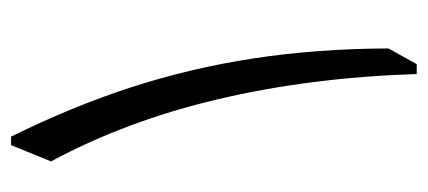

<svg xmlns="http://www.w3.org/2000/svg" viewBox="-236 -548 784 352"><g transform="rotate(-90 156.0 -372.0)"><path d="M81.5 -743.7Q136.2 -633.3 171.9 -523.7Q207.5 -414.1 225.1 -298.1Q242.7 -182.1 243.2 -51.8L214.4 0H196.3Q189.9 -195.8 150.1 -364.3Q110.4 -532.7 36.1 -670.4L65.9 -743.7Z"/></g></svg>

Font: Pinar-FD Regular
Style: FD-Regular
Weight: 400
Designer: Amin Abedi
Version: Version 3.000